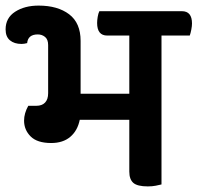

<svg xmlns="http://www.w3.org/2000/svg" viewBox="-37 -655 706 686"><path d="M540 -528V4Q532 6 519.5 8.5Q507 11 491 11Q454 11 439.5 -1.5Q425 -14 425 -42V-227H248Q240 -188 214 -166Q188 -144 146 -144Q96 -144 72.5 -167.5Q49 -191 49 -224Q49 -250 64 -277H93Q113 -277 124 -288.5Q135 -300 135 -322V-494Q135 -514 124 -523Q113 -532 98 -532Q63 -532 60 -501Q49 -498 40 -498Q14 -498 -1.5 -511Q-17 -524 -17 -550Q-17 -591 17 -613Q51 -635 101 -635Q169 -635 210 -604Q251 -573 251 -509V-320H425V-528H346Q310 -528 310 -573Q310 -582 312 -594.5Q314 -607 318 -615H613Q649 -615 649 -571Q649 -562 646.5 -549Q644 -536 641 -528Z"/></svg>

Font: Baloo 2 SemiBold
Style: Regular
Weight: 600
Designer: Sarang Kulkarni and Ek Type
Foundry: Ek Type
Version: Version 1.640;hotconv 1.0.111;makeotfexe 2.5.65597; ttfautoh